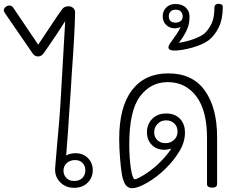

<svg xmlns="http://www.w3.org/2000/svg" viewBox="-95 -985 1267 1010"><path d="M393 -90Q393 -51 366 -24Q339 3 295 3Q250 3 221 -27Q192 -57 195 -101Q201 -172 203 -196Q219 -360 226 -492L248 -874Q203 -803 166 -750L137 -708Q124 -688 105 -688Q87 -688 76 -705L-69 -916Q-75 -925 -75 -931Q-75 -940 -66 -948Q-57 -956 -45 -956Q-33 -956 -25 -944L106 -750Q122 -773 170 -846Q218 -919 234 -939Q245 -952 266 -952Q280 -952 290.5 -942.5Q301 -933 300 -916Q298 -807 282 -590L278 -521L269 -391Q264 -303 253 -167Q274 -179 302 -179Q343 -179 368 -153Q393 -127 393 -90ZM354 -90Q354 -112 339.5 -127.5Q325 -143 300 -143Q274 -143 256.5 -127.5Q239 -112 239 -87Q239 -64 254.5 -48.5Q270 -33 295 -33Q323 -33 338.5 -49Q354 -65 354 -90Z M1047 -264V-16Q1047 2 1021 2Q1009 2 1001.5 -2.5Q994 -7 994 -16V-260Q994 -404 937.5 -478.5Q881 -553 787 -553Q698 -553 641.5 -478Q585 -403 585 -226Q585 -155 593.5 -98.5Q602 -42 615 -42Q625 -42 662.5 -65Q700 -88 735 -120Q784 -167 806 -203Q786 -197 770 -197Q729 -197 703.5 -223Q678 -249 678 -289Q678 -331 705.5 -359.5Q733 -388 780 -388Q824 -388 851 -361Q878 -334 878 -287Q878 -237 848 -188Q818 -139 776 -98Q731 -54 680.5 -24.5Q630 5 600 5Q579 5 566.5 -11.5Q554 -28 547 -63Q541 -95 536.5 -152.5Q532 -210 532 -254Q532 -423 599.5 -511Q667 -599 790 -599Q918 -599 982.5 -508.5Q1047 -418 1047 -264ZM775 -232Q802 -232 820.5 -249Q839 -266 839 -293Q839 -319 822 -335.5Q805 -352 779 -352Q751 -352 733.5 -333Q716 -314 716 -289Q716 -264 732.5 -248Q749 -232 775 -232Z M1077 -949Q1077 -884 1055.5 -840.5Q1034 -797 1001 -772Q971 -750 916 -734.5Q861 -719 820 -719Q807 -719 799 -723.5Q791 -728 791 -736Q791 -742 795 -749Q798 -755 806 -765.5Q814 -776 818 -783L833 -804Q848 -826 855 -843Q839 -836 825 -836Q799 -836 780 -853Q761 -870 761 -900Q761 -927 779.5 -945.5Q798 -964 827 -964Q862 -964 882 -945.5Q902 -927 902 -898Q902 -865 893 -840.5Q884 -816 867 -789Q857 -774 845 -760Q884 -765 924 -779.5Q964 -794 983 -811Q1006 -834 1019.5 -864.5Q1033 -895 1033 -947Q1033 -955 1039 -960Q1045 -965 1054 -965Q1064 -965 1070.5 -961Q1077 -957 1077 -949ZM829 -866Q844 -866 855 -874Q866 -882 866 -898Q866 -913 857.5 -923.5Q849 -934 829 -934Q811 -934 802 -924Q793 -914 793 -900Q793 -866 829 -866Z"/></svg>

Font: Mali Light
Style: Regular
Weight: 300
Designer: Kitiyaporn Chalermlarp | Katatrad Aksorn Co.,Ltd.
Foundry: Cadson Demak Co.,Ltd.
Version: Version 1.000; ttfautohint (v1.6)